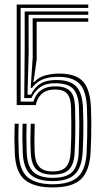

<svg xmlns="http://www.w3.org/2000/svg" viewBox="-20 -820 459 848"><path d="M212.2 7.8Q130 7.8 89.6 -25.8Q49.2 -59.2 45.5 -141.2Q43.8 -178.5 43.6 -209Q43.5 -239.5 44.8 -273.5H62.5Q61 -237.2 61.2 -208Q61.5 -178.8 63 -141.8Q66.5 -65.5 103.8 -35.9Q141 -6.2 212.2 -6.2Q288.8 -6.2 324 -38.8Q359.2 -71.2 362.8 -147.8Q364.5 -185.5 365.1 -218.8Q365.8 -252 365.5 -282.9Q365.2 -313.8 364 -344.5Q361 -418.2 332.2 -448.9Q303.5 -479.5 243 -480.5Q196.2 -481.8 167.2 -468.8Q138.2 -455.8 121.8 -432.2L115.5 -432L124.5 -567L124.2 -739.2H369.8V-724H141.8L142 -556.8L127.8 -457.8H131.8Q150.5 -479.5 183.2 -487.8Q216 -496 249.2 -495Q318.2 -493 348.2 -458.4Q378.2 -423.8 381.8 -343.8Q383 -313.8 383.2 -282.1Q383.5 -250.5 382.8 -217.2Q382 -184 380.2 -148.5Q376.2 -67.5 338.9 -29.9Q301.5 7.8 212.2 7.8ZM212.2 -20.2Q146.2 -20.5 115 -48.6Q83.8 -76.8 80.5 -144.2Q79.2 -174.2 79 -207.2Q78.8 -240.2 80 -273.5H97.8Q96.5 -242 96.6 -208.5Q96.8 -175 98 -145Q100.8 -84.8 128.2 -59.8Q155.8 -34.8 212.2 -34.5Q275.5 -34.5 300.5 -62.2Q325.5 -90 327.5 -148Q328.8 -186.5 329.5 -216.1Q330.2 -245.8 330.2 -275.6Q330.2 -305.5 328.8 -344.5Q327 -398.2 305.9 -424.4Q284.8 -450.5 231.5 -452.2Q185.8 -454 159.1 -435.9Q132.5 -417.8 118.5 -386.8H87L89 -596.8V-769.5H369.8V-754.5H106.2L106.5 -583.2L101.5 -402H117Q132.8 -435.5 160.9 -451.8Q189 -468 236.2 -466.5Q293.5 -464.8 318.6 -436Q343.8 -407.2 346.5 -344.8Q347.8 -315.5 348.1 -284.4Q348.5 -253.2 347.9 -219.4Q347.2 -185.5 345 -147.5Q341 -79.2 310.1 -49.8Q279.2 -20.2 212.2 -20.2ZM212.2 -48.8Q166.8 -48.8 142.8 -69.9Q118.8 -91 116 -144.5Q114.2 -179 114.4 -208.8Q114.5 -238.5 115.8 -273.5H133.2Q132.2 -242 132.1 -208.4Q132 -174.8 133.2 -146.5Q135.8 -101.5 154.5 -82.1Q173.2 -62.8 212.2 -62.8Q254.8 -62.8 272.4 -83.6Q290 -104.5 292.2 -148.2Q294 -182.8 294.6 -213.8Q295.2 -244.8 295.1 -276.2Q295 -307.8 293.8 -343.8Q293 -386.2 277.6 -405Q262.2 -423.8 227.8 -424.5Q202.8 -425.2 184.5 -417.9Q166.2 -410.5 154.8 -395.1Q143.2 -379.8 138 -356H53.8V-800H369.8V-785H71.2V-371.2H127.8Q134 -392.5 146.6 -407.9Q159.2 -423.2 179.9 -431.4Q200.5 -439.5 231 -438.5Q270.2 -437.5 290.4 -417.2Q310.5 -397 311.5 -343.8Q312.2 -315.8 312.5 -292Q312.8 -268.2 312.6 -245.6Q312.5 -223 311.8 -199.4Q311 -175.8 309.8 -148Q307.8 -96.8 286.2 -72.8Q264.8 -48.8 212.2 -48.8Z"/></svg>

Font: Big Shoulders Inline Text Thin Medium
Style: Regular
Weight: 500
Version: Version 2.002